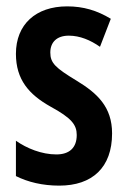

<svg xmlns="http://www.w3.org/2000/svg" viewBox="-20 -573 401 603"><path d="M332 -154C332 -237 286 -280 220 -320C154 -360 138 -375 138 -408C138 -441 159 -461 196 -461C231 -461 264 -447 294 -426L328 -514C285 -540 242 -553 191 -553C92 -553 30 -496 30 -404C30 -323 71 -276 139 -238C205 -202 221 -181 221 -149C221 -109 198 -88 157 -88C111 -88 64 -107 30 -131V-20C68 -1 114 10 166 10C270 10 332 -47 332 -154Z"/></svg>

Font: Noto Sans Khmer ExtraCondensed SemiBold
Style: Regular
Weight: 600
Width: 2
Designer: Danh Hong and the Monotype Design Team
Foundry: Monotype Imaging Inc.
Version: Version 2.004